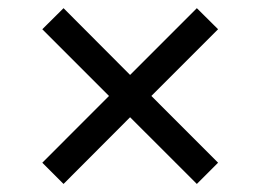

<svg xmlns="http://www.w3.org/2000/svg" viewBox="-20 -566 640 472"><path d="M136.2 -113.8 84 -166 248 -330.1 84 -494.1 136.2 -545.9 299.8 -381.8 463.9 -545.9 516.1 -494.1 352.1 -330.1 516.1 -166 463.9 -113.8 299.8 -277.8Z"/></svg>

Font: TASA Orbiter Text
Style: Regular
Weight: 400
Designer: Weizhong Zhang
Version: Version 1.000;Glyphs 3.1.2 (3151)